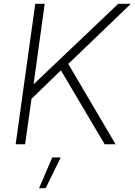

<svg xmlns="http://www.w3.org/2000/svg" viewBox="-20 -765 714 1018"><path d="M63 0H113L147 -241L303 -392L535 0H593L342 -426L674 -745H607L158 -318L217 -745H167ZM187 233H222L302 70H257Z"/></svg>

Font: Mluvka ExtraLight
Style: Italic
Weight: 200
Italic angle: -8°
Designer: Modified by Jiří Krblich, Original typeface by Gumpita Rahayu
Foundry: Gumpita Rahayu & Jiří Krblich
Version: Version 2.000;Glyphs 3.1.1 (3134)